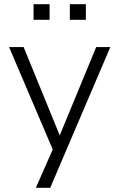

<svg xmlns="http://www.w3.org/2000/svg" viewBox="-20 -710 565 910"><path d="M150 180 237 -18V15L23 -487H92L273 -44H253L436 -487H503L218 180ZM311 -616V-690H387V-616ZM139 -616V-690H215V-616Z"/></svg>

Font: Nunito Sans 11pt Light
Style: Regular
Weight: 300
Version: Version 3.101;gftools[0.9.27]